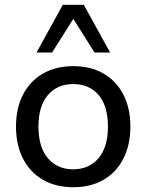

<svg xmlns="http://www.w3.org/2000/svg" viewBox="-20 -775 613 804"><path d="M287 9Q214 9 160 -22Q106 -53 76.5 -110.5Q47 -168 47 -245Q47 -322 76.5 -379Q106 -436 160 -467Q214 -498 287 -498Q360 -498 413.5 -467Q467 -436 496.5 -379Q526 -322 526 -245Q526 -168 496.5 -110.5Q467 -53 413.5 -22Q360 9 287 9ZM286 -66Q353 -66 392.5 -112.5Q432 -159 432 -245Q432 -331 393 -377Q354 -423 286 -423Q220 -423 180.5 -377Q141 -331 141 -245Q141 -159 180.5 -112.5Q220 -66 286 -66ZM133 -555 243 -755H331L441 -555H376L287 -696L198 -555Z"/></svg>

Font: Nunito Sans 12pt ExtraLight 11pt Medium
Style: Regular
Weight: 500
Version: Version 3.101;gftools[0.9.27]